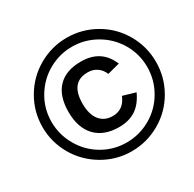

<svg xmlns="http://www.w3.org/2000/svg" viewBox="-154 -862 1046 1035"><g transform="rotate(-30 368.5 -345.0)"><path d="M736.3 -345.2Q736.3 -251 689.5 -168.9Q642.1 -86.4 559.8 -39.3Q477.5 7.8 383.3 7.8Q287.6 7.8 204.6 -41.5Q122.1 -90.8 76.2 -171.9Q30.3 -252.9 30.3 -345.2Q30.3 -439.9 77.6 -521.5Q125 -603.5 207 -650.9Q289.1 -698.2 383.3 -698.2Q478 -698.2 560.5 -650.9Q642.6 -603.5 689.5 -521.7Q736.3 -439.9 736.3 -345.2ZM681.6 -345.2Q681.6 -425.3 641.6 -493.7Q601.6 -562 532.2 -602.1Q462.9 -642.1 383.3 -642.1Q306.6 -642.1 238.3 -604Q169.9 -565.9 128.2 -496.8Q86.4 -427.7 86.4 -345.2Q86.4 -265.6 126.5 -196.3Q166 -127 234.6 -86.9Q303.2 -46.9 383.3 -46.9Q463.4 -46.9 532.7 -86.9Q602.1 -127 641.8 -196.3Q681.6 -265.6 681.6 -345.2ZM389.6 -139.2Q295.4 -139.2 243.9 -193.4Q192.4 -247.6 192.4 -346.2Q192.4 -445.3 242.2 -497.1Q292 -548.8 385.3 -548.8Q511.7 -548.8 557.6 -437L481.4 -417Q468.8 -446.8 445.1 -463.4Q421.4 -480 387.7 -480Q280.3 -480 280.3 -346.2Q280.3 -280.3 309.1 -244.1Q337.9 -208 389.6 -208Q457 -208 485.4 -277.8L563.5 -254.9Q535.2 -193.8 492.7 -166.5Q450.2 -139.2 389.6 -139.2Z"/></g></svg>

Font: Arimo
Style: Bold Italic
Weight: 700
Italic angle: -12°
Designer: Steve Matteson
Foundry: Monotype Imaging Inc.
Version: Version 1.33